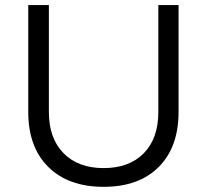

<svg xmlns="http://www.w3.org/2000/svg" viewBox="-20 -720 805 746"><path d="M169.9 -285.2Q169.9 -182.6 226.8 -124.8Q283.7 -66.9 382.8 -66.9Q481.9 -66.9 538.6 -124.5Q595.2 -182.1 595.2 -285.2V-700.2H673.8V-285.2Q673.8 -148.4 596.7 -71.3Q519.5 5.9 382.8 5.9Q245.6 5.9 167.7 -71.3Q89.8 -148.4 89.8 -285.2V-700.2H169.9Z"/></svg>

Font: Montserrat-Arabic Light
Style: Regular
Weight: 300
Designer: Mohamed Gaber
Foundry: Kief Type Foundry
Version: Version 5.008;PS 005.008;hotconv 1.0.88;makeotf.lib2.5.64775